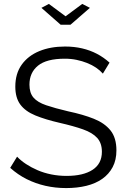

<svg xmlns="http://www.w3.org/2000/svg" viewBox="-20 -952 647 978"><path d="M504 -577Q489 -594 469 -607.5Q449 -621 424 -631Q399 -641 370.5 -647Q342 -653 310 -653Q217 -653 173.5 -617.5Q130 -582 130 -521Q130 -479 150.5 -455Q171 -431 215 -416Q259 -401 327 -385Q403 -369 458 -347Q513 -325 543 -287.5Q573 -250 573 -186Q573 -137 554 -101Q535 -65 501 -41Q467 -17 420 -5.5Q373 6 317 6Q262 6 211.5 -5.5Q161 -17 116 -39.5Q71 -62 32 -97L67 -154Q86 -134 112.5 -116.5Q139 -99 171.5 -85Q204 -71 241.5 -63.5Q279 -56 319 -56Q404 -56 451.5 -87Q499 -118 499 -179Q499 -223 475 -249.5Q451 -276 403 -293Q355 -310 285 -326Q211 -343 160 -364Q109 -385 83.5 -419.5Q58 -454 58 -511Q58 -577 90.5 -622.5Q123 -668 180 -691.5Q237 -715 311 -715Q358 -715 398.5 -705.5Q439 -696 473.5 -678Q508 -660 538 -633ZM229 -932 314 -869 399 -932 438 -912 339 -826H289L191 -912Z"/></svg>

Font: Raleway Thin
Style: Regular
Weight: 400
Version: Version 4.026